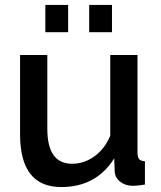

<svg xmlns="http://www.w3.org/2000/svg" viewBox="-20 -745 649 775"><path d="M255 -615H163V-725H255ZM432 -615H340V-725H432ZM227 10Q61 10 61 -203V-523H171V-225Q171 -84 271 -84Q319 -84 360.5 -113.5Q402 -143 425 -197V-523H535V-130Q535 -111 541.5 -103Q548 -95 565 -94V0Q536 5 516 5Q486 5 465 -11.5Q444 -28 443 -54L441 -106Q369 10 227 10Z"/></svg>

Font: Raleway
Style: Regular
Weight: 600
Designer: Matt McInerney, Pablo Impallari, Rodrigo Fuenzalida
Foundry: Matt McInerney, Pablo Impallari, Rodrigo Fuenzalida
Version: Version 1.000;PS 001.001;hotconv 1.0.56; ttfautohint (v1.5)